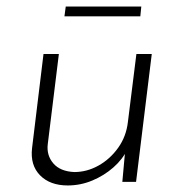

<svg xmlns="http://www.w3.org/2000/svg" viewBox="-20 -556 549 587"><path d="M187 11Q133 11 102.5 -20Q72 -51 78 -103L113 -391H160L126 -115Q122 -81 143 -56.5Q164 -32 207 -30Q246 -30 281.5 -50Q317 -70 341.5 -104.5Q366 -139 371 -183L397 -391H444L396 0H354L364 -110L369 -99Q355 -69 326.5 -44Q298 -19 262 -4Q226 11 187 11ZM181 -536H412L409 -506H177Z"/></svg>

Font: Josefin Sans Thin Light
Style: Italic
Weight: 300
Italic angle: -7°
Version: Version 2.000